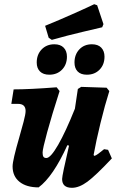

<svg xmlns="http://www.w3.org/2000/svg" viewBox="-20 -883 558 915"><path d="M513 -128Q436 -46 396.5 -17Q357 12 323 12Q276 12 276 -30Q276 -47 309 -189L301 -191Q233 -41 164 10Q106 10 73 -16.5Q40 -43 40 -90Q40 -119 72 -229Q83 -267 92.5 -303Q102 -339 102 -354Q102 -388 66 -388H34L45 -457Q120 -457 250 -467L264 -449Q227 -334 205 -253.5Q183 -173 183 -156Q183 -142 187 -136Q191 -130 201 -130Q221 -130 257 -192.5Q293 -255 337 -365L351 -459L367 -469L488 -465L501 -449Q480 -383 459 -297Q438 -211 426 -144L430 -140Q437 -142 448 -150Q459 -158 476 -172L495 -169ZM227 -693 212 -703 195 -760Q266 -789 337.5 -821Q409 -853 429 -863L443 -858L473 -768L467 -753Q446 -748 373.5 -731Q301 -714 227 -693ZM155 -585Q155 -623 178.5 -647.5Q202 -672 239 -672Q268 -672 283.5 -656Q299 -640 299 -613Q299 -575 275.5 -551Q252 -527 215 -527Q186 -527 170.5 -542.5Q155 -558 155 -585ZM335 -585Q335 -623 358 -647.5Q381 -672 418 -672Q447 -672 462.5 -656Q478 -640 478 -613Q478 -575 454.5 -551Q431 -527 394 -527Q365 -527 350 -542.5Q335 -558 335 -585Z"/></svg>

Font: Alegreya ExtraBold
Style: Italic
Weight: 800
Italic angle: -7°
Designer: Juan Pablo del Peral
Foundry: Huerta Tipografica
Version: Version 2.007; ttfautohint (v1.6)